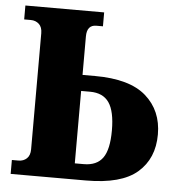

<svg xmlns="http://www.w3.org/2000/svg" viewBox="-52 -762 748 811"><g transform="rotate(5 322.5 -357.0)"><path d="M23 0V-59H51Q72 -59 86 -72Q100 -85 100 -111V-603Q100 -629 86 -642Q72 -655 51 -655H23V-714H357V-655H329Q289 -655 289 -606V-443H342Q489 -443 558.5 -382Q628 -321 628 -220Q628 -118 560 -59Q492 0 342 0ZM289 -68H327Q382 -68 407.5 -103.5Q433 -139 433 -220Q433 -301 407.5 -338Q382 -375 327 -375H289Z"/></g></svg>

Font: Noto Serif SemiCondensed Black
Style: Regular
Weight: 900
Width: 4
Designer: Monotype Design Team
Foundry: Monotype Imaging Inc.
Version: Version 2.014; ttfautohint (v1.8.4.7-5d5b)